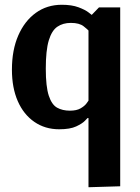

<svg xmlns="http://www.w3.org/2000/svg" viewBox="-20 -531 585 805"><path d="M351 254V-36H347Q347 -36 336 -24.5Q325 -13 299.5 -1Q274 11 228 11Q169 11 124 -20Q79 -51 54.5 -107Q30 -163 30 -239Q30 -321 56.5 -382Q83 -443 130 -477Q177 -511 239 -511Q281 -511 309 -500.5Q337 -490 350.5 -479.5Q364 -469 364 -469H365L395 -500H484V250ZM273 -67Q301 -67 317.5 -76.5Q334 -86 342 -96.5Q350 -107 351 -109V-403Q349 -406 331 -420.5Q313 -435 277 -435Q244 -435 220.5 -419Q197 -403 184.5 -361.5Q172 -320 172 -243Q172 -168 184.5 -130Q197 -92 219.5 -79.5Q242 -67 273 -67Z"/></svg>

Font: Arsenal SC
Style: Bold
Weight: 700
Designer: Andrij Shevchenko
Foundry: Stairsfor
Version: Version 2.001; ttfautohint (v1.8.4.7-5d5b)